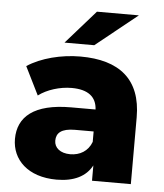

<svg xmlns="http://www.w3.org/2000/svg" viewBox="-54 -806 735 862"><g transform="rotate(5 313.5 -374.5)"><path d="M380 -174C364 -131 327 -110 284 -110C239 -110 212 -133 212 -165C212 -199 234 -221 296 -221H380ZM233 9C311 9 365 -18 392 -69V0H567V-301C567 -473 467 -551 292 -551C206 -551 115 -528 53 -487L116 -360C154 -389 212 -407 265 -407C340 -407 377 -376 380 -320H270C103 -320 31 -257 31 -157C31 -64 103 9 233 9ZM537 -758H348L215 -607H349Z"/></g></svg>

Font: Montserrat-Alt1 ExtBd
Style: Regular
Weight: 800
Designer: Differentunic
Foundry: Differentunic
Version: Version 7.222